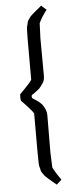

<svg xmlns="http://www.w3.org/2000/svg" viewBox="-61 -759 388 976"><g transform="rotate(-5 133.0 -270.5)"><path d="M170 -563 171 -371Q171 -348 162 -335Q153 -322 147.5 -315Q142 -308 134 -302Q126 -296 121 -292Q106 -280 103 -280Q100 -278 100 -271Q100 -264 103 -262Q142 -238 152 -223Q171 -196 171 -171Q171 -43 170 21L173 97Q187 126 214 163L188 186Q181 180 167.5 169Q154 158 150.5 154.5Q147 151 137.5 142.5Q128 134 126.5 130.5Q125 127 119 119.5Q113 112 112.5 106Q112 100 109 91Q106 82 106 72L105 20V-184Q105 -188 82.5 -213.5Q60 -239 44 -254Q42 -261 42 -273Q42 -285 43 -288Q105 -350 105 -358V-561L106 -614Q106 -624 109 -632.5Q112 -641 112.5 -647.5Q113 -654 119 -661.5Q125 -669 126.5 -672.5Q128 -676 137.5 -684.5Q147 -693 150.5 -696Q154 -699 168 -710.5Q182 -722 188 -727L214 -704Q187 -670 173 -639Z"/></g></svg>

Font: Gafata
Style: Regular
Weight: 400
Designer: Lautaro Hourcade
Foundry: Lautaro Hourcade
Version: Version 4.002; ttfautohint (v0.94.20-1c74) -l 7 -r 28 -G 0 -